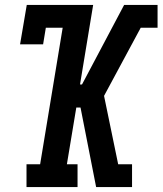

<svg xmlns="http://www.w3.org/2000/svg" viewBox="-20 -755 656 775"><path d="M87 0V-92H142L233 -643H165L154 -576H61L88 -735H356L303 -414H311L481 -735H616V-643H548L400 -368L457 -92H513V0H368L305 -321H288L250 -92H293V0Z"/></svg>

Font: Iosevka Curly Slab SmBdExObl
Style: Regular
Weight: 600
Width: 7
Italic angle: -9°
Monospace: yes
Designer: Belleve Invis
Foundry: Belleve Invis
Version: Version 11.1.0; ttfautohint (v1.8.3)